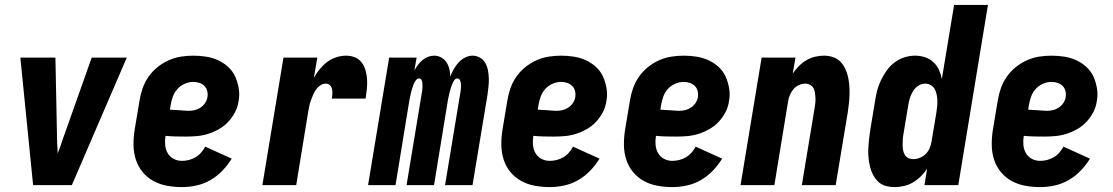

<svg xmlns="http://www.w3.org/2000/svg" viewBox="-20 -755 4540 783"><path d="M115 0 63 -520H206L213 -173Q214 -162 214.5 -151Q215 -140 215 -129Q219 -140 223.5 -151Q228 -162 231 -173L354 -520H497L273 0Z M722 8Q691 8 661 2.5Q631 -3 605.5 -17Q580 -31 561.5 -53.5Q543 -76 534 -104Q525 -132 524.5 -162.5Q524 -193 529 -225L549 -345Q553 -370 561.5 -394.5Q570 -419 585 -441Q600 -463 621.5 -480.5Q643 -498 667.5 -509Q692 -520 717.5 -524Q743 -528 768 -528Q794 -528 820 -524Q846 -520 869 -509.5Q892 -499 910.5 -482Q929 -465 939 -443Q949 -421 953.5 -395Q958 -369 953 -343Q950 -320 939 -298.5Q928 -277 911.5 -259Q895 -241 873 -228.5Q851 -216 828.5 -209Q806 -202 783 -200Q760 -198 738 -198Q717 -198 696.5 -198.5Q676 -199 655 -201Q652 -183 653.5 -164.5Q655 -146 663.5 -131Q672 -116 687.5 -107.5Q703 -99 722 -99Q736 -99 750 -102.5Q764 -106 777 -113.5Q790 -121 800 -132.5Q810 -144 817 -157L925 -108Q909 -82 887 -59Q865 -36 838 -20.5Q811 -5 781 1.5Q751 8 722 8ZM750 -303Q762 -303 774.5 -306Q787 -309 798 -316.5Q809 -324 816.5 -335Q824 -346 826 -359Q828 -372 825 -384Q822 -396 813.5 -404.5Q805 -413 793 -417Q781 -421 768 -421Q751 -421 733.5 -413.5Q716 -406 703.5 -392Q691 -378 685 -361Q679 -344 676 -327L673 -308Q683 -307 692 -306.5Q701 -306 711 -305.5Q721 -305 730.5 -304Q740 -303 750 -303Z M1050 0 1136 -520H1274L1260 -438Q1270 -456 1284 -473Q1298 -490 1314.5 -502.5Q1331 -515 1351.5 -521.5Q1372 -528 1391 -528Q1411 -528 1428 -521Q1445 -514 1455.5 -499.5Q1466 -485 1471 -467Q1476 -449 1477 -430Q1478 -411 1476 -391.5Q1474 -372 1471 -353H1333Q1335 -363 1335.5 -372.5Q1336 -382 1334 -391.5Q1332 -401 1325.5 -407.5Q1319 -414 1309 -414Q1297 -414 1286.5 -407Q1276 -400 1269 -390Q1262 -380 1257 -368.5Q1252 -357 1248 -346Q1244 -335 1241.5 -323.5Q1239 -312 1237 -300L1188 0Z M1481 0 1567 -520H1679L1670 -468Q1677 -480 1685 -491Q1693 -502 1703.5 -510.5Q1714 -519 1726 -523.5Q1738 -528 1751 -528Q1766 -528 1779.5 -520.5Q1793 -513 1801 -500.5Q1809 -488 1812.5 -473.5Q1816 -459 1816 -443Q1822 -458 1830.5 -473Q1839 -488 1850.5 -500.5Q1862 -513 1877 -520.5Q1892 -528 1907 -528Q1924 -528 1938 -519.5Q1952 -511 1959.5 -497.5Q1967 -484 1970 -468Q1973 -452 1973.5 -435Q1974 -418 1972 -401.5Q1970 -385 1968 -368L1907 0H1795L1859 -387Q1860 -394 1860 -401Q1860 -408 1859.5 -415Q1859 -422 1855.5 -428.5Q1852 -435 1845 -435Q1837 -435 1832 -427Q1827 -419 1824 -411.5Q1821 -404 1818.5 -396Q1816 -388 1814 -380.5Q1812 -373 1810.5 -365Q1809 -357 1807 -349L1750 0H1638L1702 -387Q1703 -394 1703 -401Q1703 -408 1702.5 -415Q1702 -422 1699 -428.5Q1696 -435 1688 -435Q1681 -435 1675.5 -427Q1670 -419 1667 -411.5Q1664 -404 1661.5 -396Q1659 -388 1657 -380.5Q1655 -373 1653.5 -365Q1652 -357 1650 -349L1593 0Z M2222 8Q2191 8 2161 2.5Q2131 -3 2105.5 -17Q2080 -31 2061.5 -53.5Q2043 -76 2034 -104Q2025 -132 2024.5 -162.5Q2024 -193 2029 -225L2049 -345Q2053 -370 2061.5 -394.5Q2070 -419 2085 -441Q2100 -463 2121.5 -480.5Q2143 -498 2167.5 -509Q2192 -520 2217.5 -524Q2243 -528 2268 -528Q2294 -528 2320 -524Q2346 -520 2369 -509.5Q2392 -499 2410.5 -482Q2429 -465 2439 -443Q2449 -421 2453.5 -395Q2458 -369 2453 -343Q2450 -320 2439 -298.5Q2428 -277 2411.5 -259Q2395 -241 2373 -228.5Q2351 -216 2328.5 -209Q2306 -202 2283 -200Q2260 -198 2238 -198Q2217 -198 2196.5 -198.5Q2176 -199 2155 -201Q2152 -183 2153.5 -164.5Q2155 -146 2163.5 -131Q2172 -116 2187.5 -107.5Q2203 -99 2222 -99Q2236 -99 2250 -102.5Q2264 -106 2277 -113.5Q2290 -121 2300 -132.5Q2310 -144 2317 -157L2425 -108Q2409 -82 2387 -59Q2365 -36 2338 -20.5Q2311 -5 2281 1.5Q2251 8 2222 8ZM2250 -303Q2262 -303 2274.5 -306Q2287 -309 2298 -316.5Q2309 -324 2316.5 -335Q2324 -346 2326 -359Q2328 -372 2325 -384Q2322 -396 2313.5 -404.5Q2305 -413 2293 -417Q2281 -421 2268 -421Q2251 -421 2233.5 -413.5Q2216 -406 2203.5 -392Q2191 -378 2185 -361Q2179 -344 2176 -327L2173 -308Q2183 -307 2192 -306.5Q2201 -306 2211 -305.5Q2221 -305 2230.5 -304Q2240 -303 2250 -303Z M2722 8Q2691 8 2661 2.5Q2631 -3 2605.5 -17Q2580 -31 2561.5 -53.5Q2543 -76 2534 -104Q2525 -132 2524.5 -162.5Q2524 -193 2529 -225L2549 -345Q2553 -370 2561.5 -394.5Q2570 -419 2585 -441Q2600 -463 2621.5 -480.5Q2643 -498 2667.5 -509Q2692 -520 2717.5 -524Q2743 -528 2768 -528Q2794 -528 2820 -524Q2846 -520 2869 -509.5Q2892 -499 2910.5 -482Q2929 -465 2939 -443Q2949 -421 2953.5 -395Q2958 -369 2953 -343Q2950 -320 2939 -298.5Q2928 -277 2911.5 -259Q2895 -241 2873 -228.5Q2851 -216 2828.5 -209Q2806 -202 2783 -200Q2760 -198 2738 -198Q2717 -198 2696.5 -198.5Q2676 -199 2655 -201Q2652 -183 2653.5 -164.5Q2655 -146 2663.5 -131Q2672 -116 2687.5 -107.5Q2703 -99 2722 -99Q2736 -99 2750 -102.5Q2764 -106 2777 -113.5Q2790 -121 2800 -132.5Q2810 -144 2817 -157L2925 -108Q2909 -82 2887 -59Q2865 -36 2838 -20.5Q2811 -5 2781 1.5Q2751 8 2722 8ZM2750 -303Q2762 -303 2774.5 -306Q2787 -309 2798 -316.5Q2809 -324 2816.5 -335Q2824 -346 2826 -359Q2828 -372 2825 -384Q2822 -396 2813.5 -404.5Q2805 -413 2793 -417Q2781 -421 2768 -421Q2751 -421 2733.5 -413.5Q2716 -406 2703.5 -392Q2691 -378 2685 -361Q2679 -344 2676 -327L2673 -308Q2683 -307 2692 -306.5Q2701 -306 2711 -305.5Q2721 -305 2730.5 -304Q2740 -303 2750 -303Z M3000 0 3086 -520H3224L3213 -455Q3224 -471 3237.5 -485Q3251 -499 3268 -509Q3285 -519 3303.5 -523.5Q3322 -528 3340 -528Q3359 -528 3376 -522.5Q3393 -517 3405.5 -505Q3418 -493 3426 -477Q3434 -461 3438 -443.5Q3442 -426 3443.5 -407.5Q3445 -389 3444.5 -370.5Q3444 -352 3442 -333Q3440 -314 3437 -295L3388 0H3250L3302 -314Q3304 -325 3305 -335.5Q3306 -346 3305.5 -356.5Q3305 -367 3303.5 -377Q3302 -387 3297.5 -395.5Q3293 -404 3283.5 -409Q3274 -414 3264 -414Q3251 -414 3238 -408Q3225 -402 3216 -391.5Q3207 -381 3201.5 -368Q3196 -355 3194 -342L3138 0Z M3628 8Q3609 8 3591.5 3Q3574 -2 3561.5 -14Q3549 -26 3540.5 -42Q3532 -58 3528 -75.5Q3524 -93 3522 -111.5Q3520 -130 3521 -149Q3522 -168 3524 -187Q3526 -206 3529 -225L3549 -345Q3552 -366 3557.5 -387Q3563 -408 3573 -428.5Q3583 -449 3596.5 -468Q3610 -487 3629 -501Q3648 -515 3669.5 -521.5Q3691 -528 3712 -528Q3733 -528 3752.5 -521.5Q3772 -515 3786.5 -501.5Q3801 -488 3809 -470.5Q3817 -453 3821 -433L3871 -735H4009L3888 0H3750L3761 -67Q3750 -50 3735 -35.5Q3720 -21 3703 -11Q3686 -1 3666.5 3.5Q3647 8 3628 8ZM3704 -106Q3718 -106 3731.5 -111.5Q3745 -117 3755.5 -127.5Q3766 -138 3771.5 -151.5Q3777 -165 3779 -178L3799 -298Q3801 -311 3802 -323Q3803 -335 3802.5 -347Q3802 -359 3799.5 -371Q3797 -383 3791.5 -392.5Q3786 -402 3775.5 -408Q3765 -414 3753 -414Q3738 -414 3724.5 -405Q3711 -396 3703 -382.5Q3695 -369 3690.5 -354.5Q3686 -340 3684 -326L3664 -206Q3662 -195 3661.5 -184.5Q3661 -174 3661 -163.5Q3661 -153 3663 -142.5Q3665 -132 3670 -123.5Q3675 -115 3684 -110.5Q3693 -106 3704 -106Z M4222 8Q4191 8 4161 2.5Q4131 -3 4105.5 -17Q4080 -31 4061.5 -53.5Q4043 -76 4034 -104Q4025 -132 4024.5 -162.5Q4024 -193 4029 -225L4049 -345Q4053 -370 4061.5 -394.5Q4070 -419 4085 -441Q4100 -463 4121.5 -480.5Q4143 -498 4167.5 -509Q4192 -520 4217.5 -524Q4243 -528 4268 -528Q4294 -528 4320 -524Q4346 -520 4369 -509.5Q4392 -499 4410.5 -482Q4429 -465 4439 -443Q4449 -421 4453.5 -395Q4458 -369 4453 -343Q4450 -320 4439 -298.5Q4428 -277 4411.5 -259Q4395 -241 4373 -228.5Q4351 -216 4328.5 -209Q4306 -202 4283 -200Q4260 -198 4238 -198Q4217 -198 4196.5 -198.5Q4176 -199 4155 -201Q4152 -183 4153.5 -164.5Q4155 -146 4163.5 -131Q4172 -116 4187.5 -107.5Q4203 -99 4222 -99Q4236 -99 4250 -102.5Q4264 -106 4277 -113.5Q4290 -121 4300 -132.5Q4310 -144 4317 -157L4425 -108Q4409 -82 4387 -59Q4365 -36 4338 -20.5Q4311 -5 4281 1.5Q4251 8 4222 8ZM4250 -303Q4262 -303 4274.5 -306Q4287 -309 4298 -316.5Q4309 -324 4316.5 -335Q4324 -346 4326 -359Q4328 -372 4325 -384Q4322 -396 4313.5 -404.5Q4305 -413 4293 -417Q4281 -421 4268 -421Q4251 -421 4233.5 -413.5Q4216 -406 4203.5 -392Q4191 -378 4185 -361Q4179 -344 4176 -327L4173 -308Q4183 -307 4192 -306.5Q4201 -306 4211 -305.5Q4221 -305 4230.5 -304Q4240 -303 4250 -303Z"/></svg>

Font: Iosevka SS18 Heavy
Style: Italic
Weight: 900
Italic angle: -9°
Monospace: yes
Designer: Belleve Invis
Foundry: Belleve Invis
Version: Version 25.1.1; ttfautohint (v1.8.4)